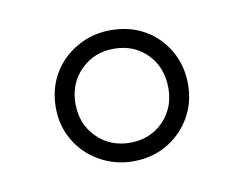

<svg xmlns="http://www.w3.org/2000/svg" viewBox="-40 -758 410 326"><g transform="rotate(-10 164.5 -595.0)"><path d="M167 -482Q136 -482 109.5 -497Q83 -512 68 -537.5Q53 -563 53 -594Q53 -627 68 -652.5Q83 -678 109.5 -693Q136 -708 167 -708Q200 -708 225.5 -693.5Q251 -679 266 -653Q281 -627 281 -595Q281 -563 266 -537.5Q251 -512 225.5 -497Q200 -482 167 -482ZM167 -514Q202 -514 224.5 -537Q247 -560 247 -594Q247 -630 224.5 -653Q202 -676 167 -676Q133 -676 110 -653Q87 -630 87 -595Q87 -560 110 -537Q133 -514 167 -514Z"/></g></svg>

Font: Murecho Thin Light
Style: Regular
Weight: 300
Version: Version 1.010